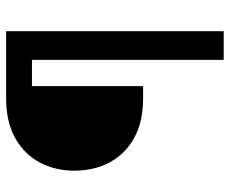

<svg xmlns="http://www.w3.org/2000/svg" viewBox="-83 -685 768 642"><g transform="rotate(-90 301.0 -364.0)"><path d="M512.7 -641.1H334V-269.5H293Q214.8 -269.5 160.9 -299.3Q106.9 -329.1 79.1 -381.1Q51.3 -433.1 51.3 -499Q51.3 -564.5 79.1 -616Q106.9 -667.5 160.9 -697.5Q214.8 -727.5 293 -727.5H512.7ZM421.9 0V-727.5H517.6V0Z"/></g></svg>

Font: Inter Cardless
Style: Regular
Weight: 400
Designer: Rasmus Andersson
Foundry: rsms
Version: Version 4.001;git-9221beed3